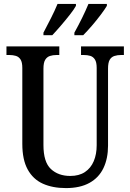

<svg xmlns="http://www.w3.org/2000/svg" viewBox="-20 -951 666 981"><path d="M317 10Q249 10 199 -12.5Q149 -35 121.5 -85Q94 -135 94 -216V-604Q94 -633 85 -647Q76 -661 61 -665.5Q46 -670 27 -670H13V-714H283V-670H270Q250 -670 235 -665Q220 -660 211 -645.5Q202 -631 202 -600V-210Q202 -123 240 -87.5Q278 -52 339 -52Q384 -52 414 -72Q444 -92 459 -127.5Q474 -163 474 -209V-604Q474 -633 465 -647Q456 -661 441.5 -665.5Q427 -670 407 -670H394V-714H613V-670H599Q580 -670 564.5 -665Q549 -660 540.5 -645.5Q532 -631 532 -600V-207Q532 -141 508.5 -92Q485 -43 437 -16.5Q389 10 317 10ZM360 -784Q380 -820 399 -858.5Q418 -897 432 -931H526V-921Q516 -904 495 -876Q474 -848 449.5 -819.5Q425 -791 405 -771H360ZM202 -784Q221 -820 240.5 -858.5Q260 -897 274 -931H368V-921Q359 -904 337 -876Q315 -848 290.5 -819.5Q266 -791 247 -771H202Z"/></svg>

Font: Noto Serif Khmer Condensed Medium
Style: Regular
Weight: 500
Width: 3
Designer: Danh Hong and the Monotype Design Team
Foundry: Monotype Imaging Inc.
Version: Version 2.004